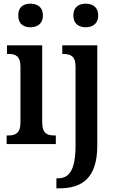

<svg xmlns="http://www.w3.org/2000/svg" viewBox="-20 -782 630 1042"><path d="M145 -634C182 -634 213 -653 213 -698C213 -744 182 -762 145 -762C107 -762 79 -744 79 -698C79 -653 107 -634 145 -634ZM445 -634C482 -634 513 -653 513 -698C513 -744 482 -762 445 -762C408 -762 378 -744 378 -698C378 -653 408 -634 445 -634ZM16 0H283V-47H273C237 -47 209 -58 209 -118V-536H18V-489H29C63 -489 91 -478 91 -422V-116C91 -58 62 -47 26 -47H16ZM286 240H302C423 240 508 187 508 8V-536H318V-489H323C360 -489 390 -480 390 -422V5C390 144 355 186 292 186H286Z"/></svg>

Font: Noto Serif Condensed Semi
Style: Regular
Weight: 600
Width: 3
Designer: Monotype Design Team
Foundry: Monotype Imaging Inc.
Version: Version 1.002